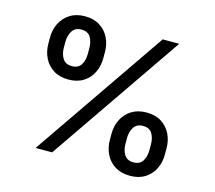

<svg xmlns="http://www.w3.org/2000/svg" viewBox="-106 -870 1134 1014"><g transform="rotate(15 461.0 -363.0)"><path d="M88.4 -549.8V-583Q88.4 -626.5 106.2 -661.6Q124 -696.8 157.7 -718Q191.4 -739.3 238.8 -739.3Q287.1 -739.3 320.6 -718Q354 -696.8 371.3 -661.6Q388.7 -626.5 388.7 -583V-549.8Q388.7 -506.8 371.1 -471.2Q353.5 -435.5 320.1 -414.6Q286.6 -393.6 238.8 -393.6Q190.9 -393.6 157.2 -414.8Q123.5 -436 106 -471.4Q88.4 -506.8 88.4 -549.8ZM172.9 -583V-549.8Q172.9 -516.1 188.2 -491.5Q203.6 -466.8 238.8 -466.8Q273.9 -466.8 288.8 -491.5Q303.7 -516.1 303.7 -549.8V-583Q303.7 -616.7 289.1 -641.6Q274.4 -666.5 238.8 -666.5Q204.1 -666.5 188.5 -641.4Q172.9 -616.2 172.9 -583ZM533.7 -143.1V-176.3Q533.7 -219.2 551.5 -254.6Q569.3 -290 603 -311.3Q636.7 -332.5 684.6 -332.5Q732.9 -332.5 766.4 -311.3Q799.8 -290 817.1 -254.6Q834.5 -219.2 834.5 -176.3V-143.1Q834.5 -99.6 816.9 -64.2Q799.3 -28.8 765.9 -7.8Q732.4 13.2 684.6 13.2Q636.2 13.2 602.5 -7.8Q568.8 -28.8 551.3 -64.5Q533.7 -100.1 533.7 -143.1ZM618.7 -176.3V-143.1Q618.7 -109.4 634 -84.7Q649.4 -60.1 684.6 -60.1Q719.2 -60.1 734.4 -84.7Q749.5 -109.4 749.5 -143.1V-176.3Q749.5 -209.5 734.9 -234.4Q720.2 -259.3 684.6 -259.3Q649.9 -259.3 634.3 -234.4Q618.7 -209.5 618.7 -176.3ZM166 0 666 -727.5H756.3L256.3 0Z"/></g></svg>

Font: V-Inter
Style: Medium-500
Weight: 500
Designer: Rasmus Andersson
Foundry: rsms
Version: Version 4.000;git-4146feb